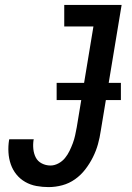

<svg xmlns="http://www.w3.org/2000/svg" viewBox="-20 -755 540 783"><path d="M178 8Q153 8 128.5 3.5Q104 -1 83 -13Q62 -25 47 -43.5Q32 -62 24 -85Q16 -108 14.5 -133.5Q13 -159 17 -184L18 -187H118L117 -185Q114 -166 116 -147Q118 -128 126 -112.5Q134 -97 150.5 -88.5Q167 -80 186 -80Q202 -80 218 -88.5Q234 -97 245 -110.5Q256 -124 263.5 -139.5Q271 -155 277 -171Q283 -187 286.5 -203.5Q290 -220 293 -236L361 -647H242V-735H476L391 -222Q387 -194 379.5 -167Q372 -140 359 -114Q346 -88 328 -64.5Q310 -41 286 -24Q262 -7 234 0.5Q206 8 178 8ZM473 -347H211V-417H473Z"/></svg>

Font: Iosevka Term Curly Semibold
Style: Italic
Weight: 600
Italic angle: -9°
Designer: Belleve Invis
Foundry: Belleve Invis
Version: Version 32.3.0